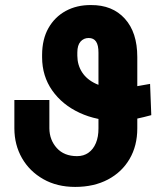

<svg xmlns="http://www.w3.org/2000/svg" viewBox="-20 -733 657 763"><path d="M576.4 -399.6 581.2 -275.4Q553.7 -267.7 518.5 -260.2Q483.3 -252.6 450 -252.9Q364.8 -252.9 296.3 -284.7Q227.7 -316.5 187.6 -373.4Q147.5 -430.4 147.3 -505.3V-515Q147.5 -577.1 172.5 -621.4Q197.6 -665.7 241.5 -689.6Q285.4 -713.4 341.8 -712.9Q426.7 -713.4 476.1 -658.8Q525.6 -604.3 525.6 -506.4V-222.7Q525.6 -153.6 494.9 -101.2Q464.3 -48.8 408.7 -19.5Q353.1 9.8 278.7 9.8Q206.5 9.8 152.1 -21.1Q97.6 -52 67.4 -104.6Q37.3 -157.2 37.1 -222.7V-335.7H176.2V-222.7Q176.7 -176.9 205.7 -144.7Q234.8 -112.5 286.3 -112.5Q312.6 -112.5 331.6 -126.1Q350.7 -139.6 361.1 -164.5Q371.5 -189.3 371.3 -222.7V-523.4Q371.5 -553.3 361.8 -567.7Q352.1 -582 332.4 -582Q312.7 -582 300 -567.7Q287.4 -553.4 287.3 -524.4V-511.5Q287.5 -474.7 306.2 -445.8Q325 -416.8 361.2 -400.1Q397.5 -383.4 450 -383.4Q483.5 -383.4 515.3 -388.8Q547.1 -394.2 576.4 -399.6Z"/></svg>

Font: Inter Display V
Style: Regular
Weight: 400
Designer: Rasmus Andersson
Foundry: rsms
Version: Version 3.015;git-src